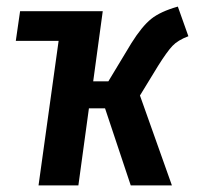

<svg xmlns="http://www.w3.org/2000/svg" viewBox="-20 -563 607 583"><path d="M460 -363 405 -273 502 0H377L299 -234H250L218 0H97L158 -439H28L41 -529H292L263 -316H309L379 -432Q411 -483 439 -505.5Q467 -528 520 -543L552 -453Q520 -441 503.5 -423.5Q487 -406 460 -363Z"/></svg>

Font: Fira Sans Condensed Medium
Style: Italic
Weight: 500
Width: 3
Italic angle: -8°
Designer: bBox Type GmbH & Carrois Corporate GbR & Edenspiekermann AG
Foundry: bBox Type GmbH & Carrois Corporate GbR & Edenspiekermann AG
Version: Version 4.301